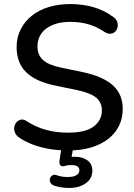

<svg xmlns="http://www.w3.org/2000/svg" viewBox="-20 -734 662 948"><path d="M317 9Q271 9 227 2Q183 -5 144 -19.5Q105 -34 74 -55Q59 -66 53.5 -80Q48 -94 50.5 -107.5Q53 -121 62 -131Q71 -141 84 -143.5Q97 -146 113 -135Q158 -106 208 -92.5Q258 -79 317 -79Q402 -79 442.5 -109.5Q483 -140 483 -189Q483 -229 454 -252.5Q425 -276 357 -290L250 -312Q155 -332 108.5 -378Q62 -424 62 -502Q62 -549 81.5 -588Q101 -627 136 -655.5Q171 -684 220 -699Q269 -714 327 -714Q389 -714 443.5 -698Q498 -682 541 -649Q554 -640 558.5 -626.5Q563 -613 560.5 -600Q558 -587 549 -578Q540 -569 526 -567.5Q512 -566 495 -577Q456 -603 415.5 -614.5Q375 -626 326 -626Q277 -626 240.5 -611Q204 -596 184.5 -569Q165 -542 165 -505Q165 -463 192 -438Q219 -413 282 -400L388 -378Q488 -357 537 -313Q586 -269 586 -196Q586 -149 567 -111.5Q548 -74 513 -47Q478 -20 428.5 -5.5Q379 9 317 9ZM321 194Q303 194 282.5 191Q262 188 246 182Q233 177 228.5 167Q224 157 227 147Q230 137 239.5 131.5Q249 126 262 132Q274 136 287 138Q300 140 315 140Q341 140 356.5 131.5Q372 123 372 107Q372 95 363 88Q354 81 334 81Q327 81 319 81.5Q311 82 302 85Q295 87 289.5 87Q284 87 279 83Q275 79 274 73Q273 67 274 58L286 -20H344L331 56L303 47Q315 44 327 42Q339 40 349 40Q388 40 412 58Q436 76 436 110Q436 147 404 170.5Q372 194 321 194Z"/></svg>

Font: Nunito SemiBold
Style: Regular
Weight: 600
Designer: Vernon Adams
Foundry: Vernon Adams
Version: Version 3.602